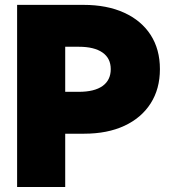

<svg xmlns="http://www.w3.org/2000/svg" viewBox="-20 -752 712 772"><path d="M48.8 0V-732.4H315.9Q410.2 -732.4 479.2 -700.9Q548.3 -669.4 585.7 -611.6Q623 -553.7 623 -474.1Q623 -394.5 585.7 -336.2Q548.3 -277.8 480 -246.1Q411.6 -214.4 318.4 -214.4H242.2V0ZM242.2 -382.8H296.9Q359.4 -382.8 392.3 -406.2Q425.3 -429.7 425.3 -474.1Q425.3 -517.6 392.1 -540.8Q358.9 -564 296.9 -564H242.2Z"/></svg>

Font: Kumbh Sans Black
Style: Regular
Weight: 900
Version: Version 1.005